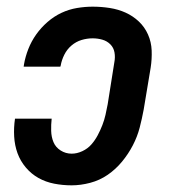

<svg xmlns="http://www.w3.org/2000/svg" viewBox="-20 -548 515 576"><path d="M195 8Q168 8 142.5 3Q117 -2 95.5 -14Q74 -26 57.5 -45.5Q41 -65 32.5 -88.5Q24 -112 22.5 -138.5Q21 -165 25 -192H135Q133 -174 133.5 -155.5Q134 -137 140.5 -121.5Q147 -106 162 -96.5Q177 -87 195 -87Q211 -87 227 -94.5Q243 -102 254 -114.5Q265 -127 273 -142Q281 -157 287 -172.5Q293 -188 296.5 -203.5Q300 -219 303 -235L323 -361Q326 -376 323.5 -390.5Q321 -405 311 -415Q301 -425 287 -429Q273 -433 258 -433Q241 -433 224.5 -428Q208 -423 194.5 -411.5Q181 -400 173 -384Q165 -368 162 -351L161 -348H51L52 -355Q56 -378 65 -401Q74 -424 88.5 -444.5Q103 -465 122.5 -482Q142 -499 164.5 -509.5Q187 -520 211 -524Q235 -528 258 -528Q284 -528 309.5 -524Q335 -520 357 -510Q379 -500 396.5 -483.5Q414 -467 424 -444.5Q434 -422 435 -396.5Q436 -371 432 -345L411 -219Q406 -192 399 -165Q392 -138 378.5 -112Q365 -86 346 -63Q327 -40 303 -23.5Q279 -7 250.5 0.5Q222 8 195 8Z"/></svg>

Font: Iosevka QP
Style: Bold Italic
Weight: 700
Italic angle: -9°
Designer: Belleve Invis
Foundry: Belleve Invis
Version: Version 20.0.0; ttfautohint (v1.8.4)